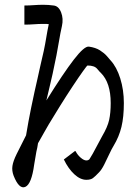

<svg xmlns="http://www.w3.org/2000/svg" viewBox="-20 -729 565 803"><path d="M341 23Q316 23 291 0Q266 -23 247 -62L293 -97H296Q304 -81 317.5 -69.5Q331 -58 341 -58Q349 -58 354 -63Q368 -85 381 -110.5Q394 -136 407 -159Q430 -198 436.5 -227.5Q443 -257 443 -298Q443 -383 402 -424Q398 -427 386.5 -441Q375 -455 346 -455Q344 -455 326.5 -430.5Q309 -406 283.5 -367.5Q258 -329 231.5 -286.5Q205 -244 184 -209Q174 -191 164.5 -175Q155 -159 147 -144Q143 -138 139 -130Q138 -121 136 -112Q134 -103 132 -94Q129 -77 127 -64.5Q125 -52 123 -41Q112 41 86 52.5Q60 64 37 6Q29 -15 32 -35Q35 -55 49.5 -84.5Q64 -114 89 -163Q94 -192 99 -220.5Q104 -249 110 -277Q118 -317 124.5 -345.5Q131 -374 136.5 -398.5Q142 -423 148 -450.5Q154 -478 163 -516Q169 -544 173.5 -572Q178 -600 184 -628Q179 -629 173.5 -629Q168 -629 161 -629Q142 -629 122.5 -627.5Q103 -626 84 -626H82V-706H84Q102 -706 121.5 -707.5Q141 -709 161 -709Q183 -709 204 -706Q225 -704 235.5 -677.5Q246 -651 239 -620Q232 -589 227 -558Q222 -527 216 -497Q207 -451 200 -420Q193 -389 187 -364Q181 -339 174 -309Q245 -423 289 -480Q333 -537 352 -534Q380 -530 398 -518.5Q416 -507 426.5 -495Q437 -483 442 -477Q468 -449 483 -401Q498 -353 498 -298Q498 -240 488 -198.5Q478 -157 455 -119Q448 -108 437.5 -85.5Q427 -63 416 -41Q405 -19 394 -8Q378 9 368.5 16Q359 23 341 23Z"/></svg>

Font: Syne Tactile
Style: Regular
Weight: 400
Designer: Lucas Descroix
Foundry: Bonjour Monde
Version: Version 2.100; ttfautohint (v1.8.3)